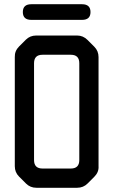

<svg xmlns="http://www.w3.org/2000/svg" viewBox="-20 -879 536 908"><path d="M70 -44 103 -11Q123 9 152 9H345Q374 9 394 -11L426 -43Q448 -65 446 -93V-609Q446 -638 426 -658L394 -690Q373 -711 345 -711H151Q122 -711 102 -691L70 -659Q49 -638 50 -609V-93Q50 -64 70 -44ZM141 -122V-580Q141 -620 181 -620H315Q355 -620 355 -580V-122Q355 -82 315 -82H181Q141 -82 141 -122ZM88 -822Q88 -785 128 -785H368Q408 -785 408 -822Q408 -859 368 -859H128Q88 -859 88 -822Z"/></svg>

Font: WD-XL Lubrifont TC
Style: Regular
Weight: 400
Designer: [WD-XL Lubrifont] Copyright 2020-2022 (c) NightFurySL2001, Skr-ZERO; [ZCOOL QingKe HuangYou] Copyright 2018-2022 (c) The
Version: Version 2.001;hotconv 1.1.1;makeotfexe 2.6.0